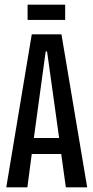

<svg xmlns="http://www.w3.org/2000/svg" viewBox="-20 -808 402 828"><path d="M7 0 117 -660H245L356 0H264L244 -144H117L98 0ZM177 -586 126 -213H235L183 -586ZM99 -722V-788H261V-722Z"/></svg>

Font: Bricolage Grotesque 48pt Condensed
Style: Regular
Weight: 400
Width: 3
Designer: Mathieu Triay
Foundry: Atelier Triay
Version: Version 1.000; ttfautohint (v1.8.4.7-5d5b);gftools[0.9.32]